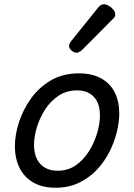

<svg xmlns="http://www.w3.org/2000/svg" viewBox="-20 -864 629 903"><path d="M241 19Q179 19 136 -6Q93 -31 71.5 -75.5Q50 -120 50 -176Q50 -229 69 -288.5Q88 -348 125.5 -400.5Q163 -453 219.5 -486Q276 -519 351 -519Q413 -519 455.5 -495.5Q498 -472 519.5 -429.5Q541 -387 541 -331Q541 -291 529.5 -243.5Q518 -196 494.5 -149.5Q471 -103 435 -65Q399 -27 350.5 -4Q302 19 241 19ZM251 -61Q300 -61 337 -87Q374 -113 399 -153.5Q424 -194 437 -238.5Q450 -283 450 -321Q450 -360 437 -386Q424 -412 400 -425.5Q376 -439 343 -439Q293 -439 255 -413.5Q217 -388 191.5 -348Q166 -308 153 -264Q140 -220 140 -183Q140 -144 153.5 -116.5Q167 -89 192 -75Q217 -61 251 -61ZM339 -616Q330 -616 317.5 -625.5Q305 -635 305 -646Q305 -653 307.5 -659Q310 -665 315 -671L438 -824Q447 -836 454 -840Q461 -844 469 -844Q479 -844 491.5 -837Q504 -830 513 -819Q522 -808 522 -796Q522 -788 518.5 -783Q515 -778 509 -773L368 -631Q353 -616 339 -616Z"/></svg>

Font: Playwrite IE
Style: Regular
Weight: 400
Designer: Veronika Burian, José Scaglione
Foundry: TypeTogether
Version: Version 1.002